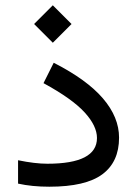

<svg xmlns="http://www.w3.org/2000/svg" viewBox="-20 -707 519 726"><path d="M179.7 -687 250.5 -616.2 179.7 -545.4 108.9 -616.2ZM159.2 -87.9Q346.7 -87.9 346.7 -185.1Q346.7 -231 299.8 -282.2Q252.9 -333.5 144.5 -392.6L183.1 -469.7Q308.6 -405.8 369.4 -334.7Q430.2 -263.7 430.2 -186.5Q430.2 -94.7 366.9 -47.9Q303.7 -1 166.5 -1Q101.1 -1 48.3 -12.7V-101.1Q112.3 -87.9 159.2 -87.9Z"/></svg>

Font: Vazirmatn FD
Style: Regular
Weight: 400
Designer: Saber Rastikerdar
Foundry: Saber Rastikerdar
Version: Version 33.001